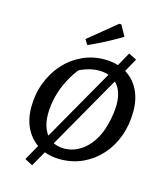

<svg xmlns="http://www.w3.org/2000/svg" viewBox="-142 -1016 1027 1211"><g transform="rotate(15 372.0 -410.0)"><path d="M264 -49 184 92 133 65 214 -79ZM345 10Q266 10 207.5 -23.5Q149 -57 116.5 -118Q84 -179 84 -261Q84 -347 112.5 -421.5Q141 -496 191 -552Q241 -608 308.5 -639.5Q376 -671 453 -671Q532 -671 590.5 -638Q649 -605 681 -544Q713 -483 713 -401Q713 -313 685.5 -238Q658 -163 608 -107.5Q558 -52 491 -21Q424 10 345 10ZM351 -62Q396 -62 436.5 -82Q477 -102 509.5 -139.5Q542 -177 564 -230Q574 -256 582.5 -289.5Q591 -323 595.5 -356Q600 -389 600 -414Q600 -500 557.5 -547Q515 -594 438 -594Q399 -594 360 -581.5Q321 -569 280 -545L320 -573Q282 -527 254 -472.5Q226 -418 211.5 -360Q197 -302 197 -246Q197 -189 215.5 -147.5Q234 -106 268.5 -84Q303 -62 351 -62ZM524 -623 593 -747 645 -721 575 -595ZM214 -79 524 -623 575 -595 264 -49ZM324 -730 303 -764 484 -912H498L537 -841Q485 -810 432.5 -782.5Q380 -755 324 -730Z"/></g></svg>

Font: Piazzolla Thin SemiBold
Style: Italic
Weight: 600
Italic angle: -11.3°
Version: Version 2.005